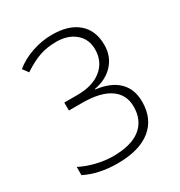

<svg xmlns="http://www.w3.org/2000/svg" viewBox="-173 -845 916 976"><g transform="rotate(-30 285.5 -357.0)"><path d="M478 -545.9Q478 -479.5 436.3 -434.1Q394.5 -388.7 324.2 -376V-373Q410.2 -362.3 455.1 -318.4Q500 -274.4 500 -200.2Q500 -100.1 431.9 -45.2Q363.8 9.8 235.8 9.8Q127 9.8 45.9 -30.8V-79.1Q86.9 -57.6 137.9 -45.4Q189 -33.2 233.9 -33.2Q341.8 -33.2 396 -76.9Q450.2 -120.6 450.2 -200.2Q450.2 -271 394.8 -309.1Q339.4 -347.2 231.9 -347.2H154.8V-394H232.9Q321.8 -394 373.8 -436.3Q425.8 -478.5 425.8 -550.8Q425.8 -610.4 383.5 -646.2Q341.3 -682.1 272.9 -682.1Q219.7 -682.1 175.8 -667.2Q131.8 -652.3 77.1 -616.2L53.2 -648.9Q94.7 -683.6 153.3 -703.9Q211.9 -724.1 272 -724.1Q370.6 -724.1 424.3 -677.5Q478 -630.9 478 -545.9Z"/></g></svg>

Font: CAA NEO Sans Light
Style: Regular
Weight: 300
Version: Version 1.10